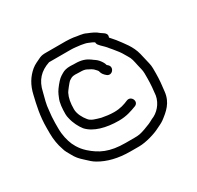

<svg xmlns="http://www.w3.org/2000/svg" viewBox="-142 -805 1004 978"><g transform="rotate(-30 360.0 -315.5)"><path d="M482 -561C482 -553.7 484.7 -547.3 490 -542L497 -534C505.8 -526.3 523.2 -508.5 530 -499L542 -485C546 -479.7 550 -474.7 554 -470C567.9 -453.8 579.2 -435.8 590 -416C602.8 -396.8 605.2 -380.4 611 -353C615.3 -331.7 621 -318.6 621 -298V-269C621 -236.3 617.8 -200.8 614 -172C606 -128 573.7 -92.1 536 -78C515.5 -66.6 507.8 -63 477 -52C449 -42.3 439.9 -40 411 -40H360C266.9 -40 217.1 -65.3 169 -108C150.3 -125.5 143.1 -134.9 131 -154C127 -162.7 123.3 -169.7 120 -175C108.5 -201.7 100 -236.6 100 -275V-307C100 -330 102.3 -358 105 -378C107.4 -414.1 116.8 -442.1 125 -475C138.1 -537.2 172.5 -572.5 228 -591H355C374.7 -591 392.3 -587.8 411 -586C423.2 -583.3 437.6 -582.1 449 -577C461.9 -571.1 471.1 -568.8 482 -561ZM555 -547C565.8 -571.2 540.2 -580 529 -589C511.6 -604.7 491.9 -612.8 469 -622C449.1 -632.7 422.2 -632.6 398 -638L378 -640C370.7 -640.7 363 -641 355 -641H240C222.5 -641 214 -640.2 201 -635C180.3 -624.6 162.6 -618.4 145 -604C110.8 -575.5 87.6 -538.2 76 -487C62.7 -431 50 -377.1 50 -307V-274C50 -239.1 56.4 -203.9 66 -177C71.5 -156.2 78.4 -147.8 88 -130C101.6 -104.4 112.5 -92.1 136 -71C157.3 -52 162.9 -44.3 184 -32C229.7 -5.4 287.3 10 360 10H411C452 10 509.9 -7.9 538 -23C554.4 -31.2 565.1 -35.3 579 -45C617.5 -73.9 656.2 -105.2 663 -166C667 -196.3 671 -234.4 671 -269V-298C671 -309.3 669.7 -320.3 667 -331C663.5 -346.3 655.6 -381.6 652 -395C639.4 -445.4 608 -481 581 -517L569 -531C565 -535 560.3 -540.3 555 -547ZM482 -426 475 -432C472.2 -445.9 461.6 -460.2 453 -470C442.4 -481.8 431.7 -486 420 -496C399.1 -510.7 375.2 -519 340 -519C330 -519.7 320.3 -520 311 -520C290.1 -520 274.4 -515.8 262 -508C241.9 -496.5 234.8 -490.8 215 -467C195 -441.8 190.8 -433.4 181 -409C170.5 -385.9 168 -353 168 -320C168 -311.3 169.3 -302.3 172 -293C178.2 -264.1 194.1 -232.9 210 -213C246.1 -172.9 313.2 -155 388 -155C432.2 -155 463.1 -166.4 494 -178C524.9 -190.4 504 -236 474 -224C449.9 -213.7 425 -205 389 -205C363.8 -205 338.6 -208.7 317 -213C291.2 -220.7 262.3 -226.1 249 -246C235.5 -262.2 218 -292 218 -320C218 -356.5 223 -384 235 -408C238.4 -414.9 266.6 -450.8 273 -456C285.6 -463.9 291.3 -470 311 -470C320.3 -470 330 -469.7 340 -469C355.1 -469 366.6 -467.7 376 -463C389.7 -456.2 406.5 -448.4 415 -437C418.5 -432.8 426 -426.7 426 -421C428.6 -408.1 437.6 -397.7 448 -389C472.6 -367.5 504.4 -403.6 482 -426Z"/></g></svg>

Font: HoneyBee
Style: Book
Weight: 300
Foundry: Cannot Into Space Fonts
Version: Version 0.89